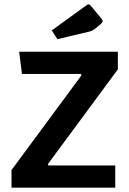

<svg xmlns="http://www.w3.org/2000/svg" viewBox="-20 -863 595 883"><path d="M33 -81 355 -517 352 -523H81L68 -625H522V-544L200 -108L203 -102H510V0H33ZM218 -723 378 -839Q383 -843 387 -843Q392 -843 397 -837L445 -779Q452 -771 452 -766Q452 -760 444 -753L415 -729Q406 -722 392 -718L244 -683Z"/></svg>

Font: Changa Medium
Style: Regular
Weight: 500
Designer: Eduardo Rodriguez Tunni
Foundry: Eduardo Rodriguez Tunni
Version: Version 2.002; ttfautohint (v1.5) -l 8 -r 50 -G 150 -x 14 -H